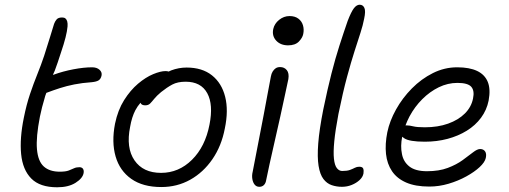

<svg xmlns="http://www.w3.org/2000/svg" viewBox="-20 -780 2155 813"><path d="M222 13Q149 13 112.5 -24Q76 -61 69.5 -127.5Q63 -194 81 -282Q92 -337 107 -381.5Q122 -426 138 -465.5Q154 -505 167 -544Q183 -593 192 -623.5Q201 -654 209 -679Q213 -690 220 -698Q227 -706 243 -706Q252 -706 257 -702Q268 -693 266 -668Q263 -630 238 -557Q224 -513 212 -481Q208 -472 204 -463Q206 -463 208 -464Q246 -478 290.5 -486.5Q335 -495 370 -495Q390 -495 401.5 -484.5Q413 -474 410 -460Q407 -446 398 -440Q389 -434 369 -432Q327 -429 294.5 -422.5Q262 -416 234 -407Q206 -398 177 -387Q176 -387 176 -386Q171 -374 168 -361Q158 -329 149 -286Q132 -199 136.5 -148Q141 -97 165.5 -75Q190 -53 233 -53Q258 -53 271 -58Q284 -63 293.5 -67.5Q303 -72 316 -72Q327 -72 331.5 -65Q336 -58 334 -47Q330 -25 300 -6Q270 13 222 13Z M663 12Q585 12 536 -22.5Q487 -57 469.5 -117.5Q452 -178 467 -256Q479 -314 505.5 -356Q532 -398 564.5 -425.5Q597 -453 628.5 -466Q660 -479 681 -479Q689 -479 694 -477Q699 -479 705 -482Q737 -494 770 -494Q836 -494 877.5 -461Q919 -428 933.5 -370Q948 -312 932 -236Q918 -162 879.5 -106Q841 -50 785.5 -19Q730 12 663 12ZM575 -345Q562 -330 553 -313Q538 -284 531 -243Q513 -154 549.5 -101Q586 -48 662 -48Q737 -48 793 -103.5Q849 -159 867 -252Q884 -337 857.5 -385.5Q831 -434 766 -434Q732 -434 709.5 -422Q687 -410 662 -390Q643 -374 633 -361.5Q623 -349 615.5 -341.5Q608 -334 595 -334Q582 -334 577 -341Q576 -343 575 -345Z M1078 11Q1066 11 1058.5 2Q1051 -7 1048.5 -22Q1046 -37 1050 -53Q1066 -137 1077.5 -195Q1089 -253 1097 -296Q1105 -339 1112 -376.5Q1119 -414 1127 -456Q1129 -468 1134.5 -477Q1140 -486 1147.5 -491Q1155 -496 1166 -496Q1184 -496 1194.5 -483Q1205 -470 1201 -445Q1196 -422 1187 -379.5Q1178 -337 1166.5 -285Q1155 -233 1143 -181Q1131 -129 1121.5 -85.5Q1112 -42 1107 -17Q1105 -4 1097.5 3.5Q1090 11 1078 11ZM1200 -588Q1168 -588 1149.5 -608Q1131 -628 1137 -657Q1142 -680 1162 -696Q1182 -712 1206 -712Q1229 -712 1243.5 -701Q1258 -690 1263 -672.5Q1268 -655 1264 -636Q1261 -620 1245.5 -604Q1230 -588 1200 -588Z M1428 11Q1405 11 1384.5 4Q1364 -3 1349.5 -22Q1335 -41 1329 -77.5Q1323 -114 1327.5 -172.5Q1332 -231 1349 -317Q1367 -404 1383.5 -468.5Q1400 -533 1417 -586Q1434 -639 1452 -691Q1467 -730 1478.5 -745Q1490 -760 1503 -760Q1517 -760 1523 -746.5Q1529 -733 1522 -701Q1517 -674 1506.5 -641.5Q1496 -609 1481.5 -564Q1467 -519 1449.5 -454.5Q1432 -390 1413 -297Q1400 -228 1395.5 -182Q1391 -136 1394 -108Q1397 -80 1406.5 -68Q1416 -56 1429 -56Q1450 -56 1462 -60.5Q1474 -65 1482.5 -69.5Q1491 -74 1501 -74Q1515 -74 1518 -66Q1521 -58 1519 -45Q1516 -30 1502.5 -17.5Q1489 -5 1469.5 3Q1450 11 1428 11Z M1798 10Q1739 10 1700 -7Q1661 -24 1640 -55Q1619 -86 1614.5 -128Q1610 -170 1620 -220Q1630 -268 1657 -316.5Q1684 -365 1724 -405.5Q1764 -446 1813 -470.5Q1862 -495 1916 -495Q1968 -495 2000.5 -479.5Q2033 -464 2045.5 -433Q2058 -402 2049 -354Q2041 -314 2017 -281.5Q1993 -249 1956.5 -226.5Q1920 -204 1875 -192Q1830 -180 1779 -180Q1712 -180 1691 -195Q1686 -198 1683 -201Q1675 -161 1682 -128Q1688 -95 1713.5 -75Q1739 -55 1788 -55Q1839 -55 1876 -69Q1913 -83 1939 -102Q1965 -121 1983 -135Q2001 -149 2013 -149Q2027 -149 2034 -139Q2041 -129 2037 -111Q2033 -93 2011 -72.5Q1989 -52 1954.5 -33Q1920 -14 1879.5 -2Q1839 10 1798 10ZM1697 -249Q1700 -249 1703 -249Q1714 -249 1730 -245Q1746 -241 1779 -241Q1834 -241 1877.5 -256.5Q1921 -272 1948.5 -299.5Q1976 -327 1983 -363Q1990 -396 1975.5 -412.5Q1961 -429 1917 -429Q1876 -429 1838 -410.5Q1800 -392 1768 -360Q1736 -328 1714 -287Q1704 -268 1697 -249Z"/></svg>

Font: Shantell Sans Light Light
Style: Italic
Weight: 300
Italic angle: -11°
Version: Version 1.008;[ac192a2d6]